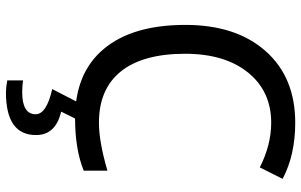

<svg xmlns="http://www.w3.org/2000/svg" viewBox="-202 -562 1004 640"><g transform="rotate(90 300.0 -242.0)"><path d="M548.8 -98.1V-19Q477.5 9.8 374 9.8Q223.1 9.8 143.1 -85.9Q63 -181.6 63 -357.9Q63 -526.9 150.4 -625.5Q237.8 -724.1 389.2 -724.1Q496.6 -724.1 576.2 -682.1L538.1 -606Q462.9 -644 389.2 -644Q284.2 -644 221.7 -566.7Q159.2 -489.3 159.2 -356.9Q159.2 -216.8 217.8 -143.3Q276.4 -69.8 389.2 -69.8Q452.6 -69.8 548.8 -98.1ZM248 235.8V183.1Q264.2 186 287.1 186Q360.8 186 360.8 141.1Q360.8 105 276.9 85.9L321.3 0H379.9L352.1 56.2Q430.2 74.2 430.2 140.1Q430.2 240.2 288.1 240.2Q271.5 240.2 248 235.8Z"/></g></svg>

Font: Apple Sans Adjectives
Style: Regular
Weight: 400
Monospace: yes
Foundry: Apple Sans Adjectives
Version: Version 0.01